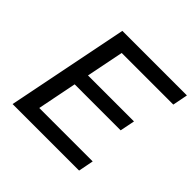

<svg xmlns="http://www.w3.org/2000/svg" viewBox="-175 -870 1039 1039"><g transform="rotate(45 345.0 -350.0)"><path d="M673 -613 690 -700H196L56 0H565L582 -87H173L218 -313H570L587 -398H235L278 -613Z"/></g></svg>

Font: AWKNG-Font Medium
Style: Italic
Weight: 500
Italic angle: -11.3°
Designer: Awakening Church
Foundry: Awakening Church
Version: Version 1.700;PS 001.700;hotconv 1.0.88;makeotf.lib2.5.64775